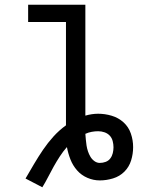

<svg xmlns="http://www.w3.org/2000/svg" viewBox="-20 -755 640 812"><path d="M159 37 88 0Q106 -31 124 -61.5Q142 -92 162 -121.5Q182 -151 206 -177.5Q230 -204 259 -225V-662H99V-735H341V-266Q355 -270 368.5 -272Q382 -274 395 -274Q424 -274 452.5 -265.5Q481 -257 502.5 -237.5Q524 -218 533.5 -190Q543 -162 543 -133Q543 -104 534.5 -76.5Q526 -49 506 -29Q486 -9 458 -0.5Q430 8 402 8Q375 8 349.5 -3Q324 -14 306 -34.5Q288 -55 278 -80.5Q268 -106 263 -133Q247 -115 233 -93.5Q219 -72 207 -50.5Q195 -29 183.5 -6.5Q172 16 159 37ZM402 -66Q415 -66 427 -70.5Q439 -75 446.5 -85Q454 -95 457 -107.5Q460 -120 460 -132Q460 -145 456.5 -158.5Q453 -172 444 -181.5Q435 -191 422 -195.5Q409 -200 395 -200Q382 -200 368 -197.5Q354 -195 341 -189Q342 -177 343 -164.5Q344 -152 346 -139.5Q348 -127 352 -115Q356 -103 362.5 -92Q369 -81 379.5 -73.5Q390 -66 402 -66Z"/></svg>

Font: R Plex Mono
Style: Regular
Weight: 400
Monospace: yes
Designer: Belleve Invis
Foundry: Belleve Invis
Version: Version 31.8.0